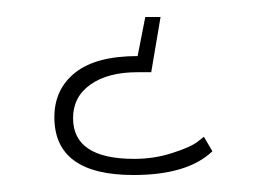

<svg xmlns="http://www.w3.org/2000/svg" viewBox="-20 -22 314 226"><path d="M220 139 230 156Q201 184 137 184Q44 184 44 116Q44 83 68.5 63.5Q93 44 142 44L151 -2H169L158 63H142Q107 63 86.5 77.5Q66 92 66 117Q66 165 138 165Q161 165 181.5 158.5Q202 152 211 146Z"/></svg>

Font: Sail
Style: Regular
Weight: 400
Designer: Miguel Hernandez
Foundry: Miguel Hernandez
Version: Version 1.002